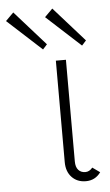

<svg xmlns="http://www.w3.org/2000/svg" viewBox="-165 -753 456 798"><g transform="rotate(-5 63.5 -353.5)"><path d="M162 -28Q179 -28 192 -44L223 -22Q200 10 161 10Q125 10 102.5 -13.5Q80 -37 80 -77V-500H122V-76Q122 -52 133 -40Q144 -28 162 -28ZM-112 -682 -79 -715 49 -571 31 -551ZM51 -684 84 -717 212 -573 194 -553Z"/></g></svg>

Font: Bellota Light
Style: Regular
Weight: 300
Designer: Kemie Guaida
Foundry: Kemie Guaida
Version: Version 4.001